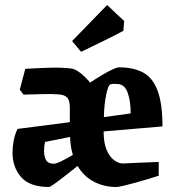

<svg xmlns="http://www.w3.org/2000/svg" viewBox="-20 -736 695 767"><path d="M30 -126Q30 -149 34.5 -173.5Q39 -198 50 -221L259 -248V-305Q259 -333 249.5 -345Q240 -357 214 -359Q188 -361 147.5 -360Q107 -359 74 -358L59 -378L81 -461Q129 -464 178.5 -465.5Q228 -467 267 -462Q281 -460 301.5 -444Q322 -428 340 -406Q362 -421 385.5 -435Q409 -449 428 -458Q447 -467 456 -467Q511 -467 549.5 -447.5Q588 -428 608.5 -376.5Q629 -325 629 -231L394 -211Q394 -165 406 -137Q418 -109 436 -96Q454 -83 470 -83Q496 -84 537.5 -86Q579 -88 614 -89V-34Q599 -29 574 -21.5Q549 -14 522 -6.5Q495 1 474 6Q453 11 445 11Q395 11 354.5 -10.5Q314 -32 290 -73Q270 -57 244.5 -37Q219 -17 199.5 -3Q180 11 176 11Q99 11 64.5 -28.5Q30 -68 30 -126ZM395 -268 502 -283Q502 -332 490.5 -364.5Q479 -397 454 -400Q447 -401 437 -401Q427 -401 421 -399Q412 -396 404 -357Q396 -318 395 -268ZM156 -133Q156 -111 164 -96.5Q172 -82 195 -82Q205 -82 226 -92.5Q247 -103 271 -117Q261 -150 260 -189L160 -169Q156 -153 156 -133ZM304 -529 268 -572 408 -716 476 -652 473 -613Q438 -594 390.5 -571Q343 -548 304 -529Z"/></svg>

Font: Grenze Gotisch
Style: Bold
Weight: 700
Designer: Renata Polastri
Foundry: Omnibus-Type
Version: Version 1.001